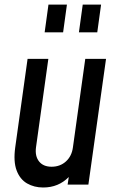

<svg xmlns="http://www.w3.org/2000/svg" viewBox="-20 -800 508 832"><path d="M167 12.5Q233.5 12.5 278 -33L273 0H363L439.5 -545H349.5L296 -161.5Q291 -123.5 265.8 -100.5Q240.5 -77.5 203.5 -77.5Q167.5 -77.5 149.2 -100.5Q131 -123.5 136 -161.5L189.5 -545H99.5L46 -161.5Q37.5 -100 52 -61.5Q66.5 -23 97.2 -5.2Q128 12.5 167 12.5ZM173.5 -660H253.5L270 -780H190ZM322 -660H401.5L418 -780H338.5Z"/></svg>

Font: Mohave Medium
Style: Italic
Weight: 500
Italic angle: -8°
Designer: Gumpita Rahayu
Foundry: Tokotype
Version: Version 2.002; ttfautohint (v1.8.3)